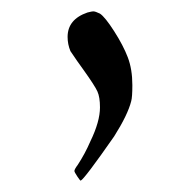

<svg xmlns="http://www.w3.org/2000/svg" viewBox="-20 -127 318 338"><path d="M99 -62Q99 -93 134 -105Q142 -107 144 -107Q148 -107 156 -103Q165 -97 181 -72Q197 -47 205 -26Q213 -5 213 23Q213 44 211 51Q205 75 181 113Q128 189 122 191Q121 191 116 183.5Q111 176 111 174Q111 171 117 163Q130 143 139 122Q156 87 156 62Q156 44 151.5 34Q147 24 127 -4Q116 -19 104 -37Q99 -49 99 -62Z"/></svg>

Font: KaTeX_Fraktur
Style: Regular
Weight: 400
Version: Version 1.1; ttfautohint (v1.3)